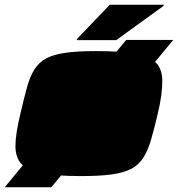

<svg xmlns="http://www.w3.org/2000/svg" viewBox="-51 -733 749 808"><path d="M-31 55 480 -565H678L165 55ZM291 8Q184 8 123.5 -4Q63 -16 38.5 -43.5Q14 -71 14 -119Q14 -145 19.5 -179.5Q25 -214 35 -255Q50 -320 62.5 -365.5Q75 -411 94 -441Q113 -471 144 -487.5Q175 -504 225.5 -511Q276 -518 354 -518Q461 -518 521.5 -506.5Q582 -495 607 -467.5Q632 -440 632 -392Q632 -365 627.5 -330.5Q623 -296 613 -255Q598 -190 584.5 -144.5Q571 -99 552 -69Q533 -39 501.5 -22.5Q470 -6 419 1Q368 8 291 8ZM303 -157Q318 -157 327.5 -158.5Q337 -160 343 -165Q349 -170 354 -180.5Q359 -191 363.5 -209Q368 -227 374 -255Q379 -281 381.5 -298Q384 -315 384 -327Q384 -339 379.5 -344.5Q375 -350 366 -351.5Q357 -353 342 -353Q324 -353 313.5 -350.5Q303 -348 297 -339Q291 -330 286 -310Q281 -290 274 -255Q268 -228 265 -210Q262 -192 262 -181Q262 -170 266 -164.5Q270 -159 279.5 -158Q289 -157 303 -157ZM272 -564 273 -569 411 -713H638L637 -708L438 -564Z"/></svg>

Font: Saira Expanded Black
Style: Italic
Weight: 900
Width: 7
Italic angle: -12°
Designer: Hector Gatti with collaboration of the Omnibus-Type team
Foundry: Omnibus-Type
Version: Version 1.101